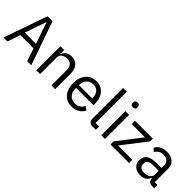

<svg xmlns="http://www.w3.org/2000/svg" viewBox="186 -1817 2906 2906"><g transform="rotate(45 1639.0 -364.0)"><path d="M618 0H530L460 -206H178L108 0H23L267 -698H374ZM439 -280 321 -620H316L198 -280Z M806 0H726V-516H806V-432H810Q851 -528 956 -528Q1036 -528 1082.5 -476Q1129 -424 1129 -331V0H1049V-317Q1049 -456 932 -456Q880 -456 843 -430.5Q806 -405 806 -358Z M1488 12Q1383 12 1319.5 -61.5Q1256 -135 1256 -258Q1256 -381 1319.5 -454.5Q1383 -528 1488 -528Q1590 -528 1650.5 -457.5Q1711 -387 1711 -276V-238H1340V-214Q1340 -146 1381.5 -102Q1423 -58 1493 -58Q1593 -58 1635 -147L1692 -106Q1667 -52 1613 -20Q1559 12 1488 12ZM1488 -461Q1423 -461 1381.5 -417Q1340 -373 1340 -305V-298H1625V-309Q1625 -377 1587.5 -419Q1550 -461 1488 -461Z M1999 0H1928Q1888 0 1865.5 -23Q1843 -46 1843 -83V-740H1923V-70H1999Z M2106 -682V-695Q2106 -740 2155 -740Q2204 -740 2204 -695V-682Q2204 -637 2155 -637Q2106 -637 2106 -682ZM2115 0V-516H2195V0Z M2711 0H2313V-67L2606 -446H2322V-516H2703V-456L2404 -70H2711Z M3249 0H3204Q3126 0 3115 -84H3110Q3076 12 2961 12Q2880 12 2834 -30Q2788 -72 2788 -144Q2788 -295 3008 -295H3110V-346Q3110 -459 2988 -459Q2903 -459 2857 -382L2809 -427Q2832 -471 2879 -499.5Q2926 -528 2992 -528Q3085 -528 3137.5 -482Q3190 -436 3190 -354V-70H3249ZM2974 -56Q3033 -56 3071.5 -83Q3110 -110 3110 -150V-235H3004Q2872 -235 2872 -157V-136Q2872 -98 2899.5 -77Q2927 -56 2974 -56Z"/></g></svg>

Font: Aneliza
Style: Regular
Weight: 400
Designer: Mike Abbink, Paul van der Laan, Pieter van Rosmalen
Foundry: Bold Monday
Version: Version 3.0